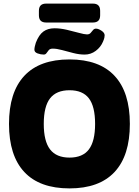

<svg xmlns="http://www.w3.org/2000/svg" viewBox="-20 -1038 771 1066"><path d="M366 8Q200 8 115 -83Q30 -174 30 -350Q30 -526 115 -617Q200 -708 366 -708Q531 -708 616 -617Q701 -526 701 -350Q701 -174 616 -83Q531 8 366 8ZM366 -163Q439 -163 473.5 -208.5Q508 -254 508 -350Q508 -447 473.5 -492Q439 -537 366 -537Q293 -537 258 -492Q223 -447 223 -350Q223 -254 258 -208.5Q293 -163 366 -163ZM223 -735Q206 -735 188.5 -741.5Q171 -748 171 -762Q171 -770 173.5 -781Q176 -792 179 -801Q196 -845 221 -863Q246 -881 283 -881Q315 -881 351.5 -872.5Q388 -864 418.5 -855.5Q449 -847 463 -847Q476 -847 483 -855Q490 -863 496.5 -871Q503 -879 513 -879Q526 -879 543.5 -867.5Q561 -856 561 -842Q561 -837 559.5 -829Q558 -821 552 -807Q539 -776 511.5 -755.5Q484 -735 450 -735Q420 -735 387 -743.5Q354 -752 324.5 -760Q295 -768 273 -768Q258 -768 251 -760Q244 -752 238.5 -743.5Q233 -735 223 -735ZM236 -913Q196 -913 196 -953V-978Q196 -1018 236 -1018H496Q536 -1018 536 -978V-953Q536 -913 496 -913Z"/></svg>

Font: Asap Black
Style: Regular
Weight: 900
Designer: Pablo Cosgaya
Foundry: Omnibus-Type
Version: Version 3.001; ttfautohint (v1.8.4.7-5d5b)